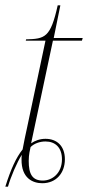

<svg xmlns="http://www.w3.org/2000/svg" viewBox="-42 -679 331 722"><path d="M-22 23H-12C-2 -13 22 -69 40 -97C39 -91 39 -85 39 -80C38 -8 82 10 117 10C169 10 202 -28 202 -80C202 -130 172 -157 129 -157C108 -157 89 -150 75 -140L157 -526H266L269 -536H160L185 -659H175C148 -537 127 -533 56 -531L55 -526H129L60 -200C53 -168 48 -145 43 -117C19 -87 -1 -44 -22 23ZM119 0C79 0 66 -25 66 -74C66 -98 71 -117 73 -126C86 -139 107 -147 129 -147C166 -147 191 -124 191 -80C191 -28 155 0 119 0Z"/></svg>

Font: Noto Serif Display Thin
Style: Italic
Weight: 100
Italic angle: -12°
Designer: Monotype Design Team
Foundry: Monotype Imaging Inc.
Version: Version 2.009